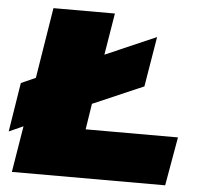

<svg xmlns="http://www.w3.org/2000/svg" viewBox="-69 -753 848 806"><g transform="rotate(5 355.0 -350.0)"><path d="M10 0 42 -195 -18 -168 15 -375 76 -402 124 -700H383L354 -524L568 -617L533 -406L320 -314L303 -205H692L656 0Z"/></g></svg>

Font: Georama Expanded Black
Style: Italic
Weight: 900
Width: 7
Italic angle: -9°
Designer: Jean-Baptiste Levee
Foundry: Production Type
Version: Version 1.000